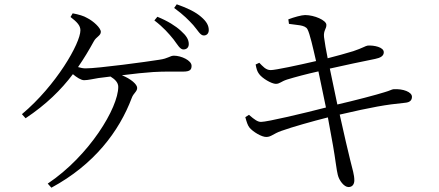

<svg xmlns="http://www.w3.org/2000/svg" viewBox="-20 -828 2040 893"><path d="M787 -645C806 -620 817 -598 833 -598C848 -598 858 -607 858 -623C858 -644 847 -662 821 -685C797 -707 761 -730 712 -750L698 -733C740 -701 765 -672 787 -645ZM879 -711C901 -686 911 -663 928 -663C941 -663 951 -672 951 -688C951 -709 941 -728 915 -750C891 -771 854 -790 802 -808L790 -791C835 -758 857 -735 879 -711ZM219 45C417 -62 534 -216 593 -373C601 -395 618 -402 618 -419C618 -436 589 -461 547 -478C602 -485 659 -491 693 -493C740 -496 801 -495 832 -495C865 -495 871 -505 871 -522C871 -547 823 -569 789 -569C770 -569 764 -556 720 -550C665 -541 436 -510 379 -510C367 -510 356 -512 343 -516C370 -555 394 -595 417 -637C428 -657 449 -662 449 -680C449 -698 414 -730 386 -744C370 -754 345 -761 318 -766L308 -749C339 -725 354 -709 354 -687C354 -627 241 -430 82 -297L99 -278C195 -342 264 -410 319 -483C337 -468 357 -455 371 -455C389 -455 413 -461 438 -465L494 -472C515 -459 530 -444 530 -424C530 -327 396 -104 202 26Z M1121 -283C1127 -261 1132 -245 1140 -235C1156 -215 1198 -190 1219 -191C1241 -191 1251 -206 1288 -219C1341 -238 1434 -264 1505 -282L1529 -150C1539 -94 1546 -32 1551 -15C1557 11 1580 42 1601 42C1621 42 1628 26 1628 11C1628 -15 1620 -38 1609 -83C1599 -122 1581 -201 1560 -295C1711 -330 1773 -341 1864 -350C1890 -352 1896 -365 1896 -378C1896 -400 1855 -416 1810 -413C1801 -412 1796 -407 1768 -399C1734 -388 1628 -360 1549 -342L1514 -509C1575 -523 1670 -543 1725 -554C1750 -559 1765 -568 1765 -585C1765 -609 1719 -618 1690 -616C1681 -615 1665 -604 1623 -590C1587 -579 1547 -568 1504 -557C1496 -599 1491 -624 1487 -656C1484 -687 1499 -694 1498 -713C1497 -734 1442 -758 1399 -758C1383 -758 1347 -748 1321 -738L1324 -717C1359 -711 1399 -713 1410 -692C1421 -672 1436 -605 1450 -544C1368 -525 1261 -502 1239 -502C1216 -502 1202 -520 1186 -536L1169 -528C1173 -507 1176 -496 1185 -484C1199 -464 1243 -438 1263 -438C1281 -438 1287 -449 1315 -458C1354 -470 1407 -484 1461 -496L1496 -328C1396 -302 1223 -261 1194 -261C1179 -261 1164 -271 1138 -294Z"/></svg>

Font: Noto Serif CJK KR
Style: Regular
Weight: 400
Designer: Ryoko NISHIZUKA 西塚涼子 (kana & ideographs); Frank Grießhammer (Latin, Greek & Cyrillic); Wenlong ZHANG 张文龙 (bopomofo); San
Foundry: Adobe
Version: Version 2.001;hotconv 1.1.0;makeotfexe 2.6.0